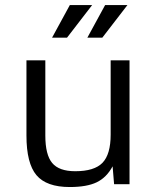

<svg xmlns="http://www.w3.org/2000/svg" viewBox="-20 -734 624 765"><path d="M257.8 11.2Q165 11.2 125.2 -36.1Q85.4 -83.5 85.4 -193.8V-493.7H160.6V-193.8Q160.6 -117.2 188 -84.5Q215.3 -51.8 279.8 -51.8Q356 -51.8 388.4 -85.4Q420.9 -119.1 420.9 -197.8V-493.7H496.1V0H434.6L428.7 -71.3Q404.8 -26.9 365.5 -7.8Q326.2 11.2 257.8 11.2ZM258.3 -713.9H347.2L247.1 -584H187.5ZM398.9 -713.9H487.8L387.7 -584H328.1Z"/></svg>

Font: Metrophobic
Style: Regular
Weight: 400
Designer: Vernon Adams
Foundry: Vernon Adams
Version: Version 3.200; ttfautohint (v1.8.4.7-5d5b);gftools[0.9.23]